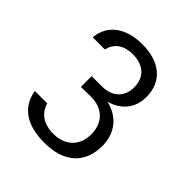

<svg xmlns="http://www.w3.org/2000/svg" viewBox="-143 -972 667 667"><g transform="rotate(45 190.0 -638.5)"><path d="M28 -501C39 -431 93 -397 178 -397C275 -397 329 -446 329 -533C328 -596 292 -639 233 -653C286 -668 317 -707 317 -760C317 -838 261 -880 178 -880C96 -880 44 -841 38 -775H98C106 -812 135 -832 178 -832C232 -832 263 -803 263 -753C263 -705 230 -677 181 -677H131V-624L179 -625C239 -625 273 -588 273 -533C273 -475 235 -441 178 -441C131 -441 99 -463 89 -501Z"/></g></svg>

Font: Mint Spirit
Style: Regular
Weight: 400
Designer: HARENDAL Hirwen
Foundry: Arkandis Digital Foundry.
Version: Version 1.004;FFEdit